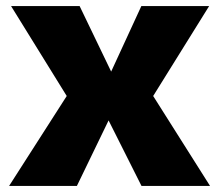

<svg xmlns="http://www.w3.org/2000/svg" viewBox="-20 -613 729 633"><path d="M10 0H233.5L338 -216L446.5 0H672.5L485 -296.5L669.5 -593H446L346.5 -377L242.5 -593H16.5L200 -296.5Z"/></svg>

Font: Anybody Thin ExtraBold
Style: Regular
Weight: 800
Version: Version 1.113;gftools[0.9.25]